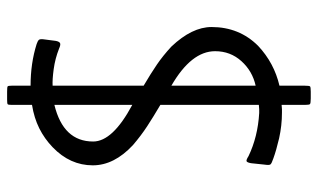

<svg xmlns="http://www.w3.org/2000/svg" viewBox="-197 -566 894 540"><g transform="rotate(-90 250.0 -296.0)"><path d="M376 -138Q376 -205 279 -261V-24Q320 -33 348 -64Q376 -95 376 -138ZM225 -590Q122 -565 122 -481Q122 -426 225 -371ZM444 -148Q444 -70 391 -17Q343 28 279 43V114Q279 127 277 129Q275 131 262 131H243Q229 131 227 128.5Q225 126 225 114V49Q217 50 213 50Q209 50 203 50Q167 50 131 42Q97 34 75 26Q60 21 57.5 17.5Q55 14 57 1L61 -37Q63 -48 66.5 -49.5Q70 -51 81 -44Q135 -18 202 -14Q208 -14 213 -14Q218 -14 225 -15V-292Q191 -312 165 -329Q139 -346 112 -369Q55 -422 55 -482Q55 -546 106 -595Q130 -618 159 -632.5Q188 -647 225 -653V-710Q225 -720 227 -721.5Q229 -723 240 -723H262Q275 -723 277 -721.5Q279 -720 279 -710V-657Q342 -657 396 -640Q405 -637 408 -633.5Q411 -630 409 -617L405 -586Q403 -576 398.5 -574Q394 -572 383 -577Q355 -588 325.5 -592Q296 -596 279 -595V-339Q313 -319 338 -302Q363 -285 389 -261Q444 -203 444 -148Z"/></g></svg>

Font: NanumGothicCoding
Style: Regular
Weight: 400
Monospace: yes
Designer: Kwon Bruce; Nicolas Noh; Sung-woo Choi; Go-un Cha; Soo-hyun Park;
Foundry: NHN Corporation
Version: Version 2.000;PS 1;hotconv 1.0.49;makeotf.lib2.0.14853